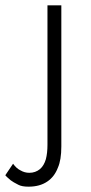

<svg xmlns="http://www.w3.org/2000/svg" viewBox="-98 -480 340 720"><path d="M-49 134 -78 177Q-76 181 -58 196Q-49 203 -29 213Q-16 220 9 220Q51 220 79 201Q106 183 119 149Q132 120 132 69V-460H80V63Q80 94 74 117Q67 141 52 154Q35 168 12 168Q-6 168 -21 159Q-36 152 -49 134Z"/></svg>

Font: NM-font
Style: Light
Weight: 500
Designer: ""
Foundry: ""
Version: ""